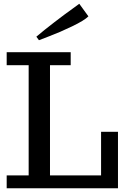

<svg xmlns="http://www.w3.org/2000/svg" viewBox="-20 -1017 670 1037"><path d="M16.1 0ZM617.2 0H16.1V-69.8H134.8V-665H16.1V-734.9H361.8V-665H250V-69.8H525.9V-305.2H617.2ZM457.5 -928.7Q436 -906.7 369.1 -874.5Q302.2 -842.3 246.1 -821.3L190.4 -799.8L176.3 -818.8Q215.8 -852.5 273.7 -897Q331.5 -941.4 370.1 -968.8L408.2 -996.6Z"/></svg>

Font: Trocchi
Style: Regular
Weight: 400
Designer: vernon adams
Version: Version 1.0; ttfautohint (v0.8) -l 6 -r 50 -G 100